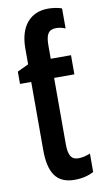

<svg xmlns="http://www.w3.org/2000/svg" viewBox="-88 -807 460 859"><g transform="rotate(-10 141.5 -377.5)"><path d="M195 -765C113 -765 64 -707 64 -608V-535L13 -511V-455H64V-147C64 -41 98 10 180 10C214 10 242 3 267 -10V-94C248 -86 230 -82 213 -82C179 -82 168 -106 168 -155V-455H260V-542H168V-603C168 -655 182 -673 216 -673C228 -673 243 -670 257 -664V-755C243 -761 215 -765 195 -765Z"/></g></svg>

Font: Noto Sans Display Condensed Medium
Style: Regular
Weight: 500
Width: 3
Designer: Monotype Design Team
Foundry: Monotype Imaging Inc.
Version: Version 1.900